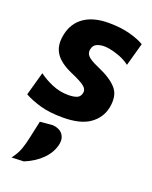

<svg xmlns="http://www.w3.org/2000/svg" viewBox="-149 -593 763 963"><g transform="rotate(20 233.0 -111.5)"><path d="M205.5 13Q134 13 83.5 -1.8Q33 -16.5 -0.5 -35.5L34.5 -161Q64.5 -138 106.2 -120.2Q148 -102.5 193.5 -102.5Q219.5 -102.5 237.2 -108.8Q255 -115 260 -135Q261.5 -140 261.5 -144.5Q261.5 -159.5 247 -172Q228 -188 174.5 -211Q107 -240 81.5 -280Q64.5 -306.5 64.5 -341.5Q64.5 -360 69 -380.5Q82.5 -444 131.8 -478Q181 -512 262 -512Q326 -512 375.2 -498.8Q424.5 -485.5 453 -468L419 -345.5Q389 -368.5 348.2 -381.2Q307.5 -394 280.5 -394Q260 -394 242 -386.5Q224 -379 219 -356Q218 -351 218 -346.5Q218 -333.5 227 -322Q239 -306.5 286 -286Q361 -254 392.5 -216.5Q414.5 -190.5 414.5 -150.5Q414.5 -133 410.5 -113.5Q398.5 -56.5 349 -21.8Q299.5 13 205.5 13ZM34 289Q57.5 258.5 68.5 227.8Q79.5 197 87 159.5Q92 137.5 96.5 115.5Q101 93.5 106 72L174.5 66Q211 70 227 91.5Q238.5 107 238.5 127Q238.5 134.5 237 143Q227.5 189.5 190.8 226.8Q154 264 98.5 286.5Z"/></g></svg>

Font: Heraclito
Style: Bold Italic
Weight: 700
Italic angle: -12°
Designer: Kostas Bartsokas (font) & Cristiano Sobral (main changes)
Foundry: Kostas Bartsokas (font) & Cristiano Sobral (main changes)
Version: Version 1.00;July 8, 2020;FontCreator 13.0.0.2655 64-bit